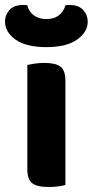

<svg xmlns="http://www.w3.org/2000/svg" viewBox="-48 -739 370 766"><path d="M213 -1Q203 2 185 4.5Q167 7 145 7Q100 7 80.5 -8Q61 -23 61 -64V-480Q71 -482 89 -485Q107 -488 129 -488Q174 -488 193.5 -473Q213 -458 213 -416ZM137 -663Q168 -663 187.5 -678.5Q207 -694 213 -718Q218 -719 222 -719Q226 -719 231 -719Q266 -719 284 -699Q302 -679 302 -653Q302 -611 259.5 -581Q217 -551 137 -551Q56 -551 14 -581Q-28 -611 -28 -653Q-28 -679 -10.5 -699Q7 -719 43 -719Q48 -719 52 -719Q56 -719 61 -718Q66 -694 86 -678.5Q106 -663 137 -663Z"/></svg>

Font: Baloo Thambi 2
Style: Bold
Weight: 700
Designer: Aadarsh Rajan and Ek Type
Foundry: Ek Type
Version: Version 1.640;hotconv 1.0.111;makeotfexe 2.5.65597; ttfautoh